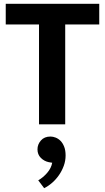

<svg xmlns="http://www.w3.org/2000/svg" viewBox="-20 -650 548 1004"><path d="M499 -630V-522H321V0H184V-522H10V-630ZM235 198Q211 193 193.5 175.5Q176 158 176 131Q176 105 194 84.5Q212 64 244 64Q257 64 271 69.5Q285 75 296.5 86.5Q308 98 315.5 117Q323 136 323 163Q323 191 313.5 217Q304 243 288.5 265.5Q273 288 253 305.5Q233 323 211 334L180 293Q206 278 227 253.5Q248 229 253 201Z"/></svg>

Font: Ek Mukta
Style: Bold
Weight: 700
Designer: Girish Dalvi and Yashodeep Gholap
Foundry: Ek Type
Version: Version 2.538;PS 1.002;hotconv 16.6.51;makeotf.lib2.5.65220;